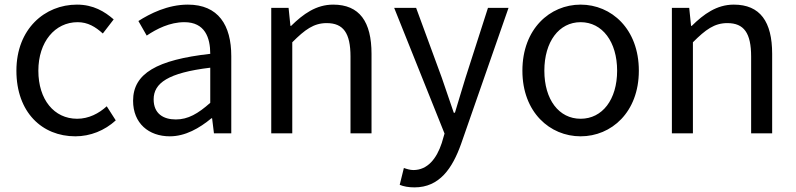

<svg xmlns="http://www.w3.org/2000/svg" viewBox="-20 -577 3447 831"><path d="M306 13C371 13 433 -12 481 -56L442 -117C408 -86 364 -63 314 -63C214 -63 146 -146 146 -271C146 -396 218 -481 316 -481C360 -481 393 -461 425 -432L472 -493C433 -527 384 -557 313 -557C174 -557 51 -452 51 -271C51 -91 162 13 306 13Z M715 13C782 13 843 -22 895 -65H898L906 0H981V-334C981 -468 925 -557 793 -557C706 -557 629 -518 579 -486L615 -423C658 -452 715 -481 778 -481C867 -481 890 -414 890 -344C659 -318 556 -259 556 -141C556 -43 624 13 715 13ZM741 -60C687 -60 645 -85 645 -147C645 -217 707 -262 890 -284V-132C837 -85 794 -60 741 -60Z M1154 0H1245V-394C1300 -449 1338 -477 1394 -477C1466 -477 1497 -434 1497 -332V0H1588V-344C1588 -483 1536 -557 1422 -557C1348 -557 1292 -516 1240 -465H1237L1229 -543H1154Z M1774 234C1882 234 1938 152 1976 45L2181 -543H2092L1995 -241C1980 -193 1964 -138 1949 -89H1944C1927 -138 1908 -194 1892 -241L1781 -543H1686L1904 1L1892 42C1870 109 1831 159 1769 159C1755 159 1739 154 1728 150L1710 223C1727 230 1748 234 1774 234Z M2493 13C2626 13 2745 -91 2745 -271C2745 -452 2626 -557 2493 -557C2360 -557 2241 -452 2241 -271C2241 -91 2360 13 2493 13ZM2493 -63C2399 -63 2336 -146 2336 -271C2336 -396 2399 -481 2493 -481C2587 -481 2651 -396 2651 -271C2651 -146 2587 -63 2493 -63Z M2888 0H2979V-394C3034 -449 3072 -477 3128 -477C3200 -477 3231 -434 3231 -332V0H3322V-344C3322 -483 3270 -557 3156 -557C3082 -557 3026 -516 2974 -465H2971L2963 -543H2888Z"/></svg>

Font: Noto Sans JP Regular
Style: Regular
Weight: 400
Designer: Ryoko NISHIZUKA (kana & ideographs); Paul D. Hunt (Latin, Greek & Cyrillic); Wenlong ZHANG (bopomofo); Sandoll Communica
Foundry: Adobe Systems Incorporated
Version: Version 1.004;PS 1.004;hotconv 1.0.82;makeotf.lib2.5.63406